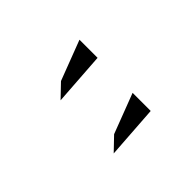

<svg xmlns="http://www.w3.org/2000/svg" viewBox="-19 -899 345 345"><g transform="rotate(45 153.5 -726.5)"><path d="M114 -676 107 -777H61L90 -701ZM249 -676 242 -777H196L225 -701Z"/></g></svg>

Font: Charger Static
Style: 2
Weight: 1000
Designer: Jasper
Foundry: KineticPlasma Fonts/Cannot Into Space Fonts
Version: Version 1.1